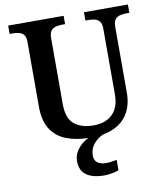

<svg xmlns="http://www.w3.org/2000/svg" viewBox="-100 -795 947 1115"><g transform="rotate(-10 373.0 -237.0)"><path d="M384 10Q304 10 244 -12.5Q184 -35 151.5 -85.5Q119 -136 119 -217V-601Q119 -629 108.5 -642.5Q98 -656 81 -660.5Q64 -665 44 -665H25V-714H352V-665H333Q313 -665 295.5 -660Q278 -655 268 -641Q258 -627 258 -597V-210Q258 -125 300.5 -91Q343 -57 413 -57Q462 -57 496 -75Q530 -93 548 -127.5Q566 -162 566 -211V-601Q566 -629 555.5 -642.5Q545 -656 528.5 -660.5Q512 -665 491 -665H472V-714H731V-665H711Q691 -665 673.5 -660Q656 -655 646 -641Q636 -627 636 -597V-209Q636 -143 608.5 -93.5Q581 -44 525.5 -17Q470 10 384 10ZM427 240Q357 240 319.5 213.5Q282 187 282 130Q282 99 299 72Q316 45 342.5 26Q369 7 400 0H471Q450 6 428.5 21.5Q407 37 392.5 60Q378 83 378 115Q378 145 397.5 158Q417 171 447 171Q461 171 476.5 169Q492 167 510 163V224Q500 229 484.5 232.5Q469 236 453.5 238Q438 240 427 240Z"/></g></svg>

Font: Noto Rashi Hebrew SemiBold
Style: Regular
Weight: 600
Version: Version 1.006